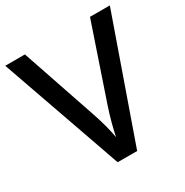

<svg xmlns="http://www.w3.org/2000/svg" viewBox="-164 -848 946 981"><g transform="rotate(-30 308.5 -357.0)"><path d="M617 -714H500L351 -275C332 -218 317 -161 308 -115C300 -161 285 -218 266 -273L116 -714H0L251 0H366Z"/></g></svg>

Font: Noto Sans Georgian Medium
Style: Regular
Weight: 500
Designer: Monotype Design Team, Akaki Razmadze
Foundry: Google LLC
Version: Version 2.005